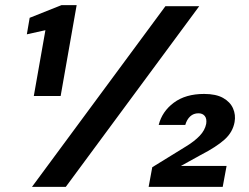

<svg xmlns="http://www.w3.org/2000/svg" viewBox="-20 -724 964 744"><path d="M111 -352 156 -607 84 -591 95 -655 218 -704H277L215 -352ZM104 0 621 -700H752L235 0ZM556 0 570 -76 703 -158Q734 -177 754 -198Q774 -219 779 -244Q782 -264 773.5 -274.5Q765 -285 749 -285Q730 -285 717 -273Q704 -261 698 -240H595Q608 -292 653.5 -326Q699 -360 771 -360Q817 -360 844.5 -344.5Q872 -329 883 -304Q894 -279 889 -251Q882 -212 850.5 -183.5Q819 -155 757 -123L681 -81H858L843 0Z"/></svg>

Font: DM Sans 24pt
Style: Bold Italic
Weight: 700
Italic angle: -10°
Designer: Colophon Foundry, Jonny Pinhorn
Foundry: Colophon Foundry
Version: Version 4.004;gftools[0.9.30]